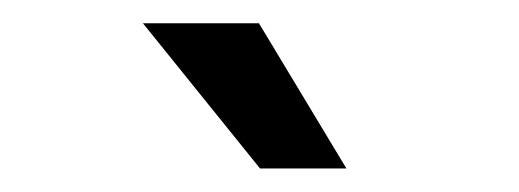

<svg xmlns="http://www.w3.org/2000/svg" viewBox="-20 -869 443 164"><path d="M102.1 -849.1H201.2L275.9 -725.1H202.1Z"/></svg>

Font: OSP-DIN
Style: DIN
Weight: 500
Width: 3
Version: Version 001.000